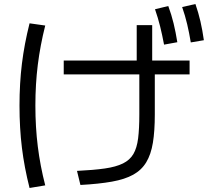

<svg xmlns="http://www.w3.org/2000/svg" viewBox="-20 -875 1040 955"><path d="M363 -25Q446 -29 501.5 -37Q557 -45 591.5 -62Q626 -79 643.5 -109Q661 -139 667 -187Q673 -235 673 -305V-546H660V-750H737V-546H750V-305Q750 -223 740.5 -165Q731 -107 707.5 -68Q684 -29 642.5 -6Q601 17 536.5 28.5Q472 40 380 45ZM127 60Q101 -42 89 -140Q77 -238 77 -350Q77 -460 89 -558Q101 -656 127 -759L205 -748Q180 -649 168 -552.5Q156 -456 156 -350Q156 -243 168 -146.5Q180 -50 205 47ZM297 -505V-574H923V-505ZM796 -653Q787 -701 776.5 -743.5Q766 -786 751 -829L817 -845Q833 -802 843.5 -758.5Q854 -715 862 -665ZM929 -664Q921 -712 911 -754.5Q901 -797 886 -840L952 -855Q967 -812 977 -768.5Q987 -725 994 -675Z"/></svg>

Font: M PLUS 1 Thin
Style: Regular
Weight: 400
Version: Version 1.001